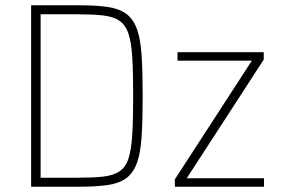

<svg xmlns="http://www.w3.org/2000/svg" viewBox="-20 -708 1067 728"><path d="M98 0V-688H278Q345 -688 389 -681.5Q433 -675 459.5 -655Q486 -635 499.5 -597Q513 -559 517 -497.5Q521 -436 521 -344Q521 -252 517 -190.5Q513 -129 499.5 -91Q486 -53 459.5 -33Q433 -13 389 -6.5Q345 0 278 0ZM134 -34H264Q327 -34 367.5 -38Q408 -42 432 -57.5Q456 -73 467 -106.5Q478 -140 481.5 -197.5Q485 -255 485 -344Q485 -433 481.5 -491Q478 -549 466.5 -582Q455 -615 431 -630.5Q407 -646 366.5 -650Q326 -654 264 -654H134ZM643 0V-28L935 -478H653V-510H980V-482L688 -32H981V0Z"/></svg>

Font: Saira SemiCondensed Thin
Style: Regular
Weight: 250
Width: 4
Designer: Hector Gatti with collaboration of the Omnibus-Type team
Foundry: Omnibus-Type
Version: Version 1.101